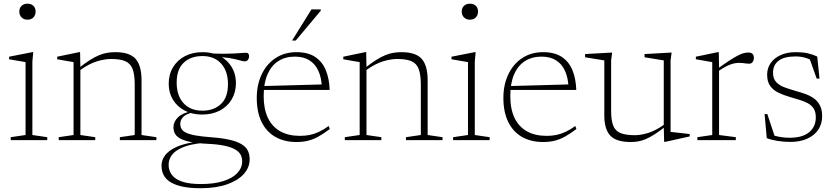

<svg xmlns="http://www.w3.org/2000/svg" viewBox="-20 -740 4411 1014"><path d="M125 -636Q106 -636 94 -648Q82 -660 82 -679Q82 -698 94 -709.2Q106 -720.5 125 -720.5Q145 -720.5 156.5 -709.2Q168 -698 168 -679Q168 -660 156.5 -648Q145 -636 125 -636ZM155.5 -464.5 151 -415.5V-27L229.5 -15.5V0H36.5V-15.5L115 -27V-412Q109.5 -413 94.5 -415.5Q79.5 -418 61.5 -421.2Q43.5 -424.5 28 -427V-440.5L150 -464.5Z M404.5 -383.5V-27L483 -15.5V0H290V-15.5L368.5 -27V-412Q360.5 -413 338.2 -417Q316 -421 282 -427V-440.5L397.5 -464.5H403ZM613 -15.5 691.5 -27V-293Q691.5 -345.5 680.5 -375Q669.5 -404.5 642.5 -416.5Q615.5 -428.5 567 -428.5Q533 -428.5 491.8 -416Q450.5 -403.5 400.5 -368L391.5 -377Q427.5 -405.5 454.8 -422.8Q482 -440 504.5 -449Q527 -458 547.2 -461.2Q567.5 -464.5 589 -464.5Q665 -464.5 696.2 -429Q727.5 -393.5 727.5 -316.5V-27L806 -15.5V0H613Z M1039 254Q985 254 946 246Q907 238 881.8 222.8Q856.5 207.5 844.8 185.5Q833 163.5 833 135.5Q833 110.5 845.8 89.2Q858.5 68 884 51.2Q909.5 34.5 947.2 23.2Q985 12 1035.5 7L1064.5 1L1050.5 15Q985.5 21.5 946 37.8Q906.5 54 888.5 77.8Q870.5 101.5 870.5 130.5Q870.5 161 888 184Q905.5 207 943 219.5Q980.5 232 1040.5 232Q1110.5 232 1159.2 216.5Q1208 201 1233.5 173.8Q1259 146.5 1259 111.5Q1259 92.5 1250.8 77Q1242.5 61.5 1222.2 49.5Q1202 37.5 1166.5 29.8Q1131 22 1076.5 19.5Q1020.5 17 985 9.5Q949.5 2 930 -9.5Q910.5 -21 903.2 -36Q896 -51 896 -68Q896 -97 920 -120.5Q944 -144 996.5 -154L1003 -147Q964 -139.5 948 -123Q932 -106.5 932 -86Q932 -72 937.8 -60.8Q943.5 -49.5 960.2 -40.5Q977 -31.5 1009.8 -25.2Q1042.5 -19 1096.5 -15Q1157 -10.5 1196.2 -1Q1235.5 8.5 1258 23Q1280.5 37.5 1289.5 57Q1298.5 76.5 1298.5 101Q1298.5 144.5 1267.5 179Q1236.5 213.5 1178.5 233.8Q1120.5 254 1039 254ZM1047.5 -135Q995.5 -135 955.8 -155.8Q916 -176.5 893.5 -213.2Q871 -250 871 -297.5Q871 -347 893.8 -384.8Q916.5 -422.5 956.8 -443.5Q997 -464.5 1049.5 -464.5Q1088.5 -464.5 1120.8 -452.8Q1153 -441 1176.5 -419.2Q1200 -397.5 1213 -367.5Q1226 -337.5 1226 -301.5Q1226 -252.5 1203.5 -214.8Q1181 -177 1140.8 -156Q1100.5 -135 1047.5 -135ZM1048.5 -155.5Q1110 -155.5 1147 -190.8Q1184 -226 1184 -295.5Q1184 -364 1148 -404Q1112 -444 1049 -444Q987.5 -444 950.2 -408.8Q913 -373.5 913 -304Q913 -235 949.2 -195.2Q985.5 -155.5 1048.5 -155.5ZM1120.5 -439 1091 -458Q1133.5 -456 1164.5 -456.2Q1195.5 -456.5 1217 -457.5Q1238.5 -458.5 1253.5 -460Q1268.5 -461.5 1278.5 -461.5Q1287 -461.5 1291.2 -456.8Q1295.5 -452 1295.5 -443.5Q1295.5 -432 1289.2 -424Q1283 -416 1273.5 -416Q1265 -416 1254.5 -419Q1244 -422 1227.5 -426.2Q1211 -430.5 1185.2 -434.2Q1159.5 -438 1120.5 -439Z M1546 -464.5Q1606.5 -464.5 1644.2 -439.5Q1682 -414.5 1700.5 -369.8Q1719 -325 1721 -265H1370.5L1368.5 -285.5L1696.5 -294.5L1680 -276Q1678.5 -327.5 1662 -364.5Q1645.5 -401.5 1614.5 -421.2Q1583.5 -441 1537 -441Q1487.5 -441 1450.5 -417.8Q1413.5 -394.5 1393 -348Q1372.5 -301.5 1372.5 -232.5Q1372.5 -164 1395 -117.2Q1417.5 -70.5 1460.2 -46.5Q1503 -22.5 1564 -22.5Q1591.5 -22.5 1615.2 -27.2Q1639 -32 1663.5 -43.2Q1688 -54.5 1716 -74.5L1721.5 -58.5Q1688.5 -33.5 1661.2 -18.5Q1634 -3.5 1606.8 3.2Q1579.5 10 1546 10Q1481 10 1433.8 -17.2Q1386.5 -44.5 1361.2 -96.5Q1336 -148.5 1336 -222.5Q1336 -292.5 1362 -347.2Q1388 -402 1435.2 -433.2Q1482.5 -464.5 1546 -464.5ZM1522.5 -526 1625 -690.5H1674V-683.5L1542 -526Z M1915.5 -383.5V-27L1994 -15.5V0H1801V-15.5L1879.5 -27V-412Q1871.5 -413 1849.2 -417Q1827 -421 1793 -427V-440.5L1908.5 -464.5H1914ZM2124 -15.5 2202.5 -27V-293Q2202.5 -345.5 2191.5 -375Q2180.5 -404.5 2153.5 -416.5Q2126.5 -428.5 2078 -428.5Q2044 -428.5 2002.8 -416Q1961.5 -403.5 1911.5 -368L1902.5 -377Q1938.5 -405.5 1965.8 -422.8Q1993 -440 2015.5 -449Q2038 -458 2058.2 -461.2Q2078.5 -464.5 2100 -464.5Q2176 -464.5 2207.2 -429Q2238.5 -393.5 2238.5 -316.5V-27L2317 -15.5V0H2124Z M2461.5 -636Q2442.5 -636 2430.5 -648Q2418.5 -660 2418.5 -679Q2418.5 -698 2430.5 -709.2Q2442.5 -720.5 2461.5 -720.5Q2481.5 -720.5 2493 -709.2Q2504.5 -698 2504.5 -679Q2504.5 -660 2493 -648Q2481.5 -636 2461.5 -636ZM2492 -464.5 2487.5 -415.5V-27L2566 -15.5V0H2373V-15.5L2451.5 -27V-412Q2446 -413 2431 -415.5Q2416 -418 2398 -421.2Q2380 -424.5 2364.5 -427V-440.5L2486.5 -464.5Z M2848.5 -464.5Q2909 -464.5 2946.8 -439.5Q2984.5 -414.5 3003 -369.8Q3021.5 -325 3023.5 -265H2673L2671 -285.5L2999 -294.5L2982.5 -276Q2981 -327.5 2964.5 -364.5Q2948 -401.5 2917 -421.2Q2886 -441 2839.5 -441Q2790 -441 2753 -417.8Q2716 -394.5 2695.5 -348Q2675 -301.5 2675 -232.5Q2675 -164 2697.5 -117.2Q2720 -70.5 2762.8 -46.5Q2805.5 -22.5 2866.5 -22.5Q2894 -22.5 2917.8 -27.2Q2941.5 -32 2966 -43.2Q2990.5 -54.5 3018.5 -74.5L3024 -58.5Q2991 -33.5 2963.8 -18.5Q2936.5 -3.5 2909.2 3.2Q2882 10 2848.5 10Q2783.5 10 2736.2 -17.2Q2689 -44.5 2663.8 -96.5Q2638.5 -148.5 2638.5 -222.5Q2638.5 -292.5 2664.5 -347.2Q2690.5 -402 2737.8 -433.2Q2785 -464.5 2848.5 -464.5Z M3207.5 -154Q3207.5 -104.5 3218.5 -76.5Q3229.5 -48.5 3257 -37.2Q3284.5 -26 3332.5 -26Q3364.5 -26 3403.5 -38Q3442.5 -50 3490 -83.5L3496.5 -73.5Q3463 -47 3437 -30.5Q3411 -14 3390 -5.2Q3369 3.5 3350 6.8Q3331 10 3310.5 10Q3234.5 10 3203 -23.8Q3171.5 -57.5 3171.5 -131V-421L3070 -437.5V-454.5L3213 -462.5L3207.5 -421ZM3487.5 9 3485.5 -71V-421L3384 -437.5V-454.5L3527 -462.5L3521.5 -421V-43.5Q3526 -43 3539 -41.5Q3552 -40 3568.5 -38.2Q3585 -36.5 3599.8 -34.8Q3614.5 -33 3622.5 -32V-19.5L3494 9Z M3932.5 -462.5Q3948 -462.5 3954.8 -454.8Q3961.5 -447 3961.5 -434Q3961.5 -421.5 3954.8 -412.5Q3948 -403.5 3936.5 -403.5Q3927.5 -403.5 3919.2 -404.8Q3911 -406 3902 -407Q3893 -408 3881.5 -408Q3868.5 -408 3852.8 -404.2Q3837 -400.5 3817.5 -390.8Q3798 -381 3772 -363L3763 -372Q3804.5 -402.5 3832.5 -420.5Q3860.5 -438.5 3878.8 -447.8Q3897 -457 3909.5 -459.8Q3922 -462.5 3932.5 -462.5ZM3777.5 -383.5V-27L3866 -15.5V0H3663V-15.5L3741.5 -27V-412Q3735 -413 3721.8 -415.2Q3708.5 -417.5 3691 -420.8Q3673.5 -424 3655 -427V-440.5L3770.5 -464.5H3776Z M4182.5 -464.5Q4218.5 -464.5 4244.8 -458.8Q4271 -453 4296 -441.5L4308 -325H4293L4252 -440.5L4287.5 -409.5Q4256.5 -428.5 4232 -435.2Q4207.5 -442 4182 -442Q4121.5 -442 4092 -419.2Q4062.5 -396.5 4062.5 -356Q4062.5 -324 4079.8 -306Q4097 -288 4125.2 -278Q4153.5 -268 4186 -258.5Q4210.5 -252 4234.5 -243.2Q4258.5 -234.5 4278.2 -220.5Q4298 -206.5 4310 -183.8Q4322 -161 4322 -126.5Q4322 -86 4301.8 -55.5Q4281.5 -25 4243.8 -7.8Q4206 9.5 4153.5 9.5Q4119 9.5 4086.2 4.2Q4053.5 -1 4029.5 -10.5L4018 -137.5H4032.5L4074.5 -10.5L4042.5 -34.5Q4056 -27.5 4073.8 -22.5Q4091.5 -17.5 4111.2 -15Q4131 -12.5 4150 -12.5Q4218.5 -12.5 4253.5 -41.8Q4288.5 -71 4288.5 -121Q4288.5 -150 4276.5 -167.8Q4264.5 -185.5 4244.2 -196Q4224 -206.5 4199.5 -213.5Q4175 -220.5 4151 -228Q4118.5 -237.5 4091.2 -250.5Q4064 -263.5 4047.8 -285.8Q4031.5 -308 4031.5 -346Q4031.5 -380 4050.2 -407Q4069 -434 4103 -449.2Q4137 -464.5 4182.5 -464.5Z"/></svg>

Font: Newsreader ExtraLight
Style: Regular
Weight: 250
Designer: Hugues Gentile
Foundry: Production Type
Version: Version 1.003